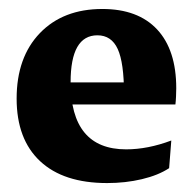

<svg xmlns="http://www.w3.org/2000/svg" viewBox="-20 -406 436 434"><path d="M222.2 7.8Q123.5 7.8 70.6 -41.7Q17.6 -91.3 17.6 -183.1Q17.6 -276.4 70.1 -331.1Q122.6 -385.7 211.4 -385.7Q292 -385.7 335.2 -339.4Q378.4 -293 378.4 -206.5Q378.4 -199.2 377.9 -188Q377.4 -176.8 376.5 -169.9L260.3 -193.4Q260.3 -264.2 246.1 -295.2Q231.9 -326.2 200.2 -326.2Q139.6 -326.2 139.6 -220.2Q139.6 -68.4 265.1 -68.4Q314 -68.4 367.2 -88.4L362.3 -25.9Q337.9 -9.8 300.8 -1Q263.7 7.8 222.2 7.8ZM69.8 -169.9V-219.7H368.7L376.5 -169.9Z"/></svg>

Font: Markazi Text
Style: Regular
Weight: 400
Designer: Borna Izadpanah (Arabic designer), Fiona Ross (Arabic design director) and Florian Runge (Latin designer)
Foundry: Borna Izadpanah and Florian Runge
Version: Version 1.000